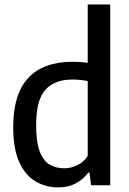

<svg xmlns="http://www.w3.org/2000/svg" viewBox="-20 -828 577 858"><path d="M240 9.5Q185.5 9.5 139.8 -16.8Q94 -43 66.5 -102.5Q39 -162 39 -261Q39 -552 306.5 -552Q323 -552 340 -550.8Q357 -549.5 372 -547.5V-808H472.5V0H387L380 -57H374.5Q354 -28 319.8 -9.2Q285.5 9.5 240 9.5ZM267 -76Q296.5 -76 325 -89.5Q353.5 -103 372 -131V-465.5Q339.5 -472.5 303 -472.5Q223.5 -472.5 182.5 -426.5Q141.5 -380.5 141.5 -270Q141.5 -192.5 157.8 -150.5Q174 -108.5 202.2 -92.2Q230.5 -76 267 -76Z"/></svg>

Font: Encode Sans SemiCondensed SemiCondensed Medium
Style: Regular
Weight: 500
Width: 4
Designer: Multiple Designers
Foundry: Impallari Type
Version: Version 3.000; ttfautohint (v1.8.3) -l 8 -r 50 -G 200 -x 14 